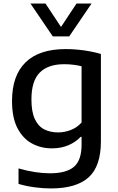

<svg xmlns="http://www.w3.org/2000/svg" viewBox="-20 -828 663 1078"><path d="M266 230Q223.5 230 175.5 223.8Q127.5 217.5 84 204.5V117.5Q132 131.5 176.5 138.2Q221 145 259.5 145Q353 145 395.5 108.2Q438 71.5 438 -15.5V-59.5H432.5Q405 -30 364 -12.5Q323 5 271 5Q210 5 159.2 -22.5Q108.5 -50 78 -108.5Q47.5 -167 47.5 -261Q47.5 -404 123.8 -478.2Q200 -552.5 349.5 -552.5Q383 -552.5 417.2 -549.2Q451.5 -546 484.5 -539.8Q517.5 -533.5 546.5 -525V-34Q546.5 106 477.2 168Q408 230 266 230ZM306 -84.5Q342 -84.5 377.2 -98Q412.5 -111.5 438 -140V-456Q419 -461 394 -464.2Q369 -467.5 340 -467.5Q250 -467.5 203.2 -420.5Q156.5 -373.5 156.5 -270Q156.5 -199.5 175.8 -159Q195 -118.5 228.8 -101.5Q262.5 -84.5 306 -84.5ZM276.5 -623.5 151 -808H235.5L333.5 -660H311.5L409.5 -808H494L368.5 -623.5Z"/></svg>

Font: Encode Sans SemiExpanded Medium
Style: Regular
Weight: 500
Width: 6
Designer: Multiple Designers
Foundry: Impallari Type
Version: Version 3.002